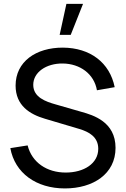

<svg xmlns="http://www.w3.org/2000/svg" viewBox="-20 -988 670 1022"><path d="M297.5 -802.5 333.5 -967.5H422L356.5 -802.5ZM325.5 15C475 15 595 -61.5 595 -201C595 -339.5 476.5 -375 414 -392.5L277 -432C223.5 -447 157 -470 157 -536.5C157 -603 225.5 -651 314 -650C405.5 -649 481 -595 496 -507.5L590.5 -524C564 -655 460 -733.5 315 -734.5C171.5 -735 63 -660 63 -532.5C63 -426 139 -379.5 219 -356L402.5 -301.5C454 -286 503 -259 503 -196C503 -117.5 426.5 -69.5 330 -69.5C229.5 -69.5 150 -123 127 -214L35 -199.5C59 -67 172.5 15 325.5 15Z"/></svg>

Font: Hauora Medium
Style: Regular
Weight: 500
Designer: Wayne Shih
Foundry: WCYS
Version: Version 1.001;hotconv 1.0.109;makeotfexe 2.5.65596